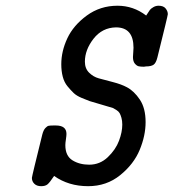

<svg xmlns="http://www.w3.org/2000/svg" viewBox="-20 -639 603 667"><path d="M90.8 -21Q90.8 -25.9 127 -171.9Q130.9 -187 137.5 -194.1Q144 -201.2 149.4 -202.1Q154.8 -203.1 167 -203.1H173.8Q210.9 -203.1 210.9 -173.8Q210.9 -168 209 -155Q207 -142.1 207 -134.8Q207 -97.7 231.4 -82.3Q255.9 -66.9 290 -66.9Q327.1 -66.9 354.5 -93Q381.8 -119.1 393.3 -149.7Q404.8 -180.2 404.8 -206.1Q404.8 -219.2 401.9 -229.7Q398.9 -240.2 395.5 -246.1Q392.1 -252 384 -257.1Q376 -262.2 372.6 -263.7Q369.1 -265.1 359.6 -267.6Q350.1 -270 348.1 -271Q343.3 -272.9 322.5 -278.6Q301.8 -284.2 292 -287.6Q282.2 -291 264.2 -298.6Q246.1 -306.2 236.1 -315.7Q226.1 -325.2 214.6 -339.1Q203.1 -353 198 -372.6Q192.9 -392.1 192.9 -416Q192.9 -460.9 213.9 -505.9Q234.9 -550.8 281.5 -585Q328.1 -619.1 388.2 -619.1Q443.4 -619.1 487.8 -585Q497.6 -600.1 500.7 -604.5Q503.9 -608.9 512.5 -614Q521 -619.1 530.8 -619.1Q547.9 -619.1 555.4 -609.6Q563 -600.1 563 -589.8Q563 -585 526.9 -439.9Q522 -419.9 513.4 -414.1Q504.9 -408.2 486.8 -408.2Q485.8 -408.2 483.4 -407.7Q481 -407.2 480 -407.2Q468.8 -407.2 461.9 -408.7Q455.1 -410.2 448.5 -418Q441.9 -425.8 441.9 -440.9Q441.9 -446.8 442.9 -457.3Q443.8 -467.8 443.8 -473.1Q443.8 -543.9 382.8 -543.9Q335 -543 304.9 -504.4Q274.9 -465.8 274.9 -424.8Q274.9 -400.9 289.6 -386.5Q304.2 -372.1 323 -366.9Q341.8 -361.8 371.8 -354Q401.9 -346.2 420.9 -335.9Q445.8 -322.8 465.8 -293Q485.8 -263.2 485.8 -214.8Q485.8 -168 465.3 -118.4Q444.8 -68.8 397.5 -30.5Q350.1 7.8 286.1 7.8Q218.3 7.8 168 -27.8Q152.8 -4.9 145 1.5Q137.2 7.8 123 7.8Q107.9 7.8 99.4 -0.5Q90.8 -8.8 90.8 -21Z"/></svg>

Font: CMU Typewriter Text
Style: BoldItalic
Weight: 700
Italic angle: -14.04°
Version: Version 0.7.0